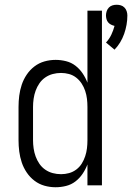

<svg xmlns="http://www.w3.org/2000/svg" viewBox="-20 -780 556 808"><path d="M462 -571 426 -601Q440 -616 448.5 -634Q457 -652 462 -671Q454 -673 447 -676.5Q440 -680 435 -686Q430 -692 428 -700Q426 -708 426 -715Q426 -724 429 -733Q432 -742 438.5 -748.5Q445 -755 453.5 -757.5Q462 -760 471 -760Q480 -760 488.5 -757.5Q497 -755 503.5 -748.5Q510 -742 513 -733Q516 -724 516 -715Q516 -676 502.5 -637.5Q489 -599 462 -571ZM214 8Q190 8 167 1.5Q144 -5 125 -19.5Q106 -34 92.5 -54Q79 -74 71.5 -96.5Q64 -119 61 -142.5Q58 -166 58 -190V-330Q58 -354 61 -377.5Q64 -401 71.5 -423.5Q79 -446 92.5 -466Q106 -486 125 -500.5Q144 -515 167 -521.5Q190 -528 214 -528Q236 -528 258 -522.5Q280 -517 297.5 -503.5Q315 -490 327.5 -471.5Q340 -453 348 -432V-735H409V0H348V-88Q340 -67 327.5 -48.5Q315 -30 297.5 -16.5Q280 -3 258 2.5Q236 8 214 8ZM237 -47Q254 -47 270.5 -51.5Q287 -56 301 -66.5Q315 -77 324 -91.5Q333 -106 338.5 -122.5Q344 -139 346 -156Q348 -173 348 -190V-330Q348 -347 346 -364Q344 -381 338.5 -397.5Q333 -414 323.5 -428.5Q314 -443 300.5 -453.5Q287 -464 270.5 -468.5Q254 -473 237 -473Q219 -473 202 -468.5Q185 -464 170.5 -454Q156 -444 146 -429.5Q136 -415 130 -398.5Q124 -382 121.5 -364.5Q119 -347 119 -330V-190Q119 -173 121.5 -155.5Q124 -138 130 -121.5Q136 -105 146 -90.5Q156 -76 170.5 -66Q185 -56 202 -51.5Q219 -47 237 -47Z"/></svg>

Font: Iosevka Custom Light
Style: Regular
Weight: 300
Monospace: yes
Designer: Belleve Invis
Foundry: Belleve Invis
Version: Version 27.3.5